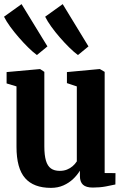

<svg xmlns="http://www.w3.org/2000/svg" viewBox="-22 -900 598 931"><path d="M428 9.5Q395.5 9.5 380.5 -4.2Q365.5 -18 365.5 -46V-72.5Q352.5 -51 332.5 -32Q312.5 -13 285.5 -1Q258.5 11 225 11Q141 11 99.5 -36.5Q58 -84 58 -188V-481L10 -495.5V-550.5L171 -565H172.5L193 -551.5V-190Q193 -147.5 200.8 -121.2Q208.5 -95 225 -83.2Q241.5 -71.5 267.5 -71.5Q287.5 -71.5 303 -77.8Q318.5 -84 330.2 -94.2Q342 -104.5 350.5 -117.5V-481L302.5 -497V-550.5L459 -565H462.5L485.5 -551.5V-61L538 -60.5L537.5 -5.5Q520.5 -1.5 491.2 4Q462 9.5 428 9.5ZM156.5 -633.5Q138.5 -646.5 115.8 -668.8Q93 -691 69.8 -717.8Q46.5 -744.5 27.2 -771Q8 -797.5 -2.5 -819L82.5 -880L208 -675L157.5 -633.5ZM355.5 -633.5Q337.5 -646.5 314.8 -668.8Q292 -691 268.8 -717.8Q245.5 -744.5 226.5 -771Q207.5 -797.5 197 -819L282 -880L407 -675L356.5 -633.5Z"/></svg>

Font: Merriweather 24pt SemiCondensed
Style: Bold
Weight: 700
Width: 4
Designer: Eben Sorkin
Foundry: Eben Sorkin
Version: Version 2.100